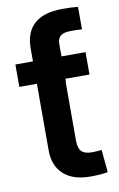

<svg xmlns="http://www.w3.org/2000/svg" viewBox="-84 -777 513 829"><g transform="rotate(-10 172.0 -363.0)"><path d="M85.9 -529.3H209.5V-159.7Q209.5 -127.4 223.1 -113Q236.8 -98.6 268.6 -98.6Q278.8 -98.6 290.5 -99.4Q302.2 -100.1 311.5 -101.1L320.8 -2.4Q305.2 0.5 285.2 2Q265.1 3.4 244.6 3.4Q168.9 3.4 127.4 -33.9Q85.9 -71.3 85.9 -139.2ZM316.4 -529.3V-431.2H8.8V-529.3ZM85.9 -418.5V-586.4Q85.9 -657.7 127.4 -694.1Q168.9 -730.5 250 -730.5Q271.5 -730.5 288.6 -729.7Q305.7 -729 318.4 -727.5V-628.9Q309.1 -629.9 295.4 -630.1Q281.7 -630.4 270.5 -630.4Q239.3 -630.4 225.1 -619.4Q210.9 -608.4 210.9 -584V-418.5Z"/></g></svg>

Font: Inter 24pt SemiBold
Style: Regular
Weight: 600
Designer: Rasmus Andersson
Foundry: rsms
Version: Version 4.001;git-66647c0bb